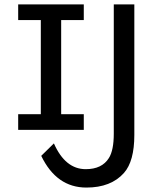

<svg xmlns="http://www.w3.org/2000/svg" viewBox="-20 -805 746 866"><path d="M493.2 -202.1V-785.2H585.9V-196.3Q585.9 -77.6 539.1 -24.9Q480.5 41 369.6 41Q234.9 41 166 -102.1L223.1 -158.2Q274.4 -42 366.7 -42Q439.9 -42 471.2 -92.3Q493.2 -127.4 493.2 -202.1ZM62 -714.4V-785.2H357.9V-714.4H255.9V-290H357.9V-219.2H62V-290H164.1V-714.4Z"/></svg>

Font: BIZ UDPGothic
Style: Regular
Weight: 400
Designer: TypeBank Co., Ltd.
Foundry: Morisawa Inc.
Version: Version 1.051